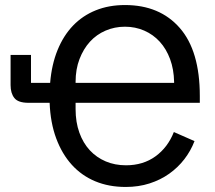

<svg xmlns="http://www.w3.org/2000/svg" viewBox="-20 -730 853 762"><path d="M773 -322H280V-297Q280 -245 295 -203.5Q310 -162 336.5 -133.5Q363 -105 399.5 -89.5Q436 -74 480 -74Q548 -74 597 -109.5Q646 -145 670 -206L752 -170Q737 -131 711.5 -98Q686 -65 651.5 -40.5Q617 -16 573.5 -2Q530 12 479 12Q412 12 358 -10.5Q304 -33 265 -76Q226 -119 203 -181Q180 -243 177 -322H93Q52 -322 37 -341Q22 -360 22 -392V-512H103V-401H179Q185 -474 208.5 -531.5Q232 -589 270 -628.5Q308 -668 360 -689Q412 -710 476 -710Q614 -710 693.5 -619Q773 -528 773 -349ZM476 -624Q435 -624 399 -608.5Q363 -593 337 -564.5Q311 -536 295.5 -495.5Q280 -455 280 -405V-401H671V-405Q670 -455 655 -495.5Q640 -536 614 -564.5Q588 -593 552.5 -608.5Q517 -624 476 -624Z"/></svg>

Font: IBM Plex Sans Text
Style: Regular
Weight: 450
Designer: Mike Abbink, Paul van der Laan, Pieter van Rosmalen
Foundry: Bold Monday
Version: Version 3.005